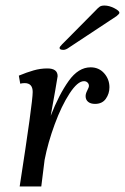

<svg xmlns="http://www.w3.org/2000/svg" viewBox="-20 -673 451 693"><path d="M98 -341Q98 -373 69 -373Q61 -373 53 -371L48 -400Q77 -412 101.5 -419Q126 -426 151 -426Q188 -426 188 -398Q183 -365 163 -255Q193 -332 228 -381Q263 -430 307 -430Q337 -430 356 -408.5Q375 -387 375 -358Q375 -335 362 -316.5Q349 -298 323 -298Q307 -298 298 -305.5Q289 -313 289 -326Q289 -335 295 -346.5Q301 -358 301 -363Q301 -370 296 -375Q291 -380 283 -380Q260 -380 231 -335.5Q202 -291 177.5 -224.5Q153 -158 141 -96L129 0H51Q98 -303 98 -341ZM195 -500Q195 -504 204 -513Q213 -522 215 -524L322 -632Q334 -645 340 -649Q346 -653 357 -653Q374 -653 392.5 -643.5Q411 -634 411 -627Q411 -623 401 -615L230 -502Q218 -493 209 -493Q195 -493 195 -500Z"/></svg>

Font: Unna
Style: Italic
Weight: 400
Italic angle: -8.05°
Designer: Jorge de Buen Unna
Foundry: Omnibus-Type
Version: Version 2.008